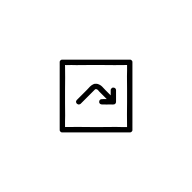

<svg xmlns="http://www.w3.org/2000/svg" viewBox="-107 -1107 1214 1214"><g transform="rotate(45 500.0 -499.5)"><path d="M511.7 -186.5Q510.7 -185.5 509.8 -184.6Q507.8 -183.6 506.8 -182.6Q504.9 -182.6 502.9 -181.6Q502 -181.6 500 -181.6Q498 -181.6 497.1 -181.6Q495.1 -182.6 493.2 -182.6Q492.2 -183.6 490.2 -184.6Q489.3 -185.5 488.3 -186.5Q486.3 -188.5 485.4 -189.5Q483.4 -191.4 481.4 -193.4Q467.8 -207 454.1 -220.7Q439.5 -235.4 425.8 -249Q397.5 -277.3 368.2 -306.6Q339.8 -335 310.5 -364.3Q259.8 -415 258.8 -416Q258.8 -416 221.7 -453.1Q214.8 -460 206.1 -468.8Q197.3 -477.5 186.5 -488.3Q185.5 -489.3 184.6 -490.2Q183.6 -492.2 182.6 -493.2Q182.6 -495.1 181.6 -497.1Q181.6 -498 181.6 -500Q181.6 -502 181.6 -502.9Q182.6 -504.9 182.6 -506.8Q184.6 -508.8 185.5 -510.7Q186.5 -511.7 186.5 -511.7Q202.1 -527.3 217.8 -543Q233.4 -558.6 249 -574.2Q277.3 -602.5 306.6 -631.8Q335 -660.2 364.3 -689.5Q414.1 -739.3 416 -741.2Q418 -743.2 454.1 -779.3Q460.9 -786.1 468.8 -793.9Q477.5 -802.7 488.3 -813.5Q489.3 -814.5 490.2 -815.4Q492.2 -816.4 493.2 -817.4Q495.1 -817.4 497.1 -818.4Q498 -818.4 500 -818.4Q502 -818.4 502.9 -818.4Q504.9 -817.4 506.8 -817.4Q508.8 -815.4 510.7 -814.5Q511.7 -813.5 511.7 -813.5Q527.3 -797.9 543 -782.2Q558.6 -766.6 574.2 -751Q602.5 -722.7 631.8 -693.4Q660.2 -665 689.5 -635.7Q739.3 -585.9 741.2 -584Q743.2 -582 779.3 -545.9Q786.1 -539.1 793.9 -531.2Q802.7 -522.5 813.5 -511.7Q814.5 -510.7 815.4 -509.8Q816.4 -507.8 817.4 -506.8Q817.4 -504.9 818.4 -502.9Q818.4 -502 818.4 -500Q818.4 -498 818.4 -497.1Q817.4 -495.1 817.4 -493.2Q815.4 -491.2 814.5 -489.3Q813.5 -488.3 813.5 -488.3Q797.9 -472.7 782.2 -457Q766.6 -441.4 751 -425.8Q722.7 -397.5 693.4 -368.2Q665 -339.8 635.7 -310.5Q623 -297.9 610.4 -285.2Q597.7 -272.5 585 -259.8Q557.6 -232.4 543.9 -218.8Q530.3 -205.1 511.7 -186.5ZM222.7 -500Q251 -471.7 279.3 -444.3Q306.6 -416 335 -387.7Q363.3 -359.4 392.6 -330.1Q420.9 -301.8 450.2 -273.4Q461.9 -260.7 474.6 -248Q487.3 -235.4 500 -222.7Q528.3 -251 555.7 -279.3Q584 -306.6 612.3 -335Q640.6 -363.3 669.9 -392.6Q698.2 -420.9 726.6 -450.2Q739.3 -461.9 752 -474.6Q764.6 -487.3 777.3 -500Q749 -528.3 720.7 -555.7Q693.4 -584 665 -612.3Q636.7 -640.6 607.4 -669.9Q579.1 -698.2 549.8 -726.6Q538.1 -739.3 525.4 -752Q512.7 -764.6 500 -777.3Q471.7 -749 444.3 -720.7Q416 -693.4 387.7 -665Q359.4 -636.7 330.1 -607.4Q301.8 -579.1 273.4 -549.8Q261.7 -539.1 251 -528.3Q240.2 -517.6 229.5 -505.9Q226.6 -503.9 225.6 -502.9Q224.6 -502 222.7 -500ZM569.3 -568.4Q571.3 -568.4 574.2 -567.4Q577.1 -567.4 579.1 -565.4Q581.1 -563.5 583 -561.5Q584 -559.6 585 -556.6Q585.9 -554.7 585.9 -551.8Q585.9 -548.8 585 -546.9Q584 -543.9 583 -542Q581.1 -539.1 579.1 -538.1Q577.1 -536.1 574.2 -535.2Q571.3 -534.2 569.3 -534.2Q565.4 -534.2 562.5 -534.2Q558.6 -534.2 555.7 -534.2Q553.7 -534.2 550.8 -534.2Q547.9 -534.2 545.9 -534.2Q539.1 -534.2 531.2 -534.2Q524.4 -534.2 517.6 -534.2Q511.7 -534.2 504.9 -534.2Q499 -534.2 493.2 -534.2Q488.3 -534.2 482.4 -535.2Q475.6 -535.2 471.7 -532.2Q469.7 -532.2 468.8 -531.2Q467.8 -530.3 467.8 -529.3Q465.8 -526.4 465.8 -523.4Q465.8 -520.5 465.8 -517.6Q465.8 -509.8 465.8 -502Q465.8 -494.1 465.8 -487.3Q465.8 -478.5 465.8 -469.7Q465.8 -460.9 465.8 -452.1Q465.8 -438.5 465.8 -424.8Q465.8 -410.2 465.8 -396.5Q465.8 -394.5 464.8 -391.6Q463.9 -388.7 461.9 -386.7Q460.9 -384.8 458 -382.8Q456.1 -381.8 453.1 -380.9Q451.2 -379.9 448.2 -379.9Q445.3 -379.9 443.4 -380.9Q440.4 -381.8 438.5 -382.8Q436.5 -384.8 434.6 -386.7Q432.6 -388.7 432.6 -391.6Q431.6 -394.5 431.6 -396.5Q431.6 -401.4 431.6 -406.2Q431.6 -411.1 431.6 -416Q431.6 -424.8 431.6 -433.6Q431.6 -443.4 431.6 -452.1Q431.6 -460.9 431.6 -469.7Q431.6 -478.5 431.6 -487.3Q431.6 -501 430.7 -515.6Q430.7 -530.3 436.5 -543.9Q439.5 -549.8 444.3 -553.7Q448.2 -558.6 454.1 -561.5Q468.8 -569.3 485.4 -569.3Q502 -568.4 517.6 -568.4Q524.4 -568.4 531.2 -568.4Q539.1 -568.4 545.9 -568.4Q547.9 -568.4 550.8 -568.4Q553.7 -568.4 555.7 -568.4Q558.6 -568.4 562.5 -568.4Q565.4 -568.4 569.3 -568.4ZM619.1 -558.6Q619.1 -556.6 620.1 -554.7Q620.1 -553.7 620.1 -551.8Q620.1 -549.8 620.1 -548.8Q619.1 -546.9 619.1 -544.9Q618.2 -543 616.2 -541Q615.2 -540 615.2 -540Q612.3 -537.1 610.4 -534.2Q607.4 -531.2 604.5 -529.3Q599.6 -524.4 594.7 -519.5Q589.8 -514.6 585 -508.8Q580.1 -503.9 574.2 -499Q569.3 -493.2 563.5 -488.3Q561.5 -486.3 559.6 -485.4Q556.6 -483.4 554.7 -483.4Q551.8 -482.4 548.8 -483.4Q545.9 -483.4 543.9 -484.4Q542 -486.3 540 -488.3Q538.1 -490.2 536.1 -492.2Q535.2 -494.1 535.2 -497.1Q534.2 -500 535.2 -502.9Q535.2 -504.9 536.1 -507.8Q538.1 -509.8 540 -511.7Q543 -515.6 545.9 -518.6Q548.8 -521.5 551.8 -524.4Q554.7 -526.4 556.6 -529.3Q558.6 -531.2 560.5 -533.2Q565.4 -538.1 570.3 -542Q574.2 -546.9 579.1 -551.8Q578.1 -552.7 577.1 -553.7Q577.1 -553.7 576.2 -554.7Q566.4 -564.5 557.6 -573.2Q548.8 -582 540 -590.8Q538.1 -592.8 536.1 -595.7Q535.2 -597.7 535.2 -600.6Q534.2 -603.5 535.2 -605.5Q535.2 -608.4 536.1 -611.3Q538.1 -613.3 540 -615.2Q542 -617.2 543.9 -618.2Q545.9 -619.1 548.8 -620.1Q551.8 -620.1 554.7 -620.1Q556.6 -620.1 559.6 -618.2Q561.5 -617.2 563.5 -615.2Q567.4 -612.3 570.3 -608.4Q574.2 -605.5 577.1 -601.6Q583 -595.7 588.9 -589.8Q594.7 -585 599.6 -579.1Q603.5 -576.2 606.4 -572.3Q609.4 -569.3 612.3 -566.4Q613.3 -566.4 613.3 -565.4Q614.3 -565.4 614.3 -564.5Q615.2 -564.5 616.2 -561.5Q618.2 -558.6 619.1 -558.6Z"/></g></svg>

Font: LetsEatIcons
Style: Regular
Weight: 400
Designer: Swedish Technologies
Foundry: Swedish Technologies
Version: Version 1.26.0